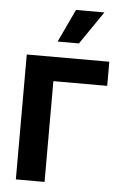

<svg xmlns="http://www.w3.org/2000/svg" viewBox="-54 -797 534 836"><g transform="rotate(5 213.0 -379.0)"><path d="M408.2 -545.9V-440.4H172.9V0H47.4V-545.9ZM176.3 -613.8 244.1 -757.8H368.2L269.5 -613.8Z"/></g></svg>

Font: Inter Tight SemiBold
Style: Regular
Weight: 600
Designer: Rasmus Andersson
Foundry: rsms
Version: Version 3.004; ttfautohint (v1.8.4.7-5d5b)